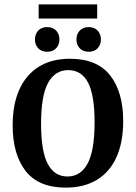

<svg xmlns="http://www.w3.org/2000/svg" viewBox="-20 -850 622 879"><path d="M281 9Q157 9 97.5 -67Q38 -143 38 -276Q38 -373 69 -441Q100 -509 158.5 -545Q217 -581 300 -581Q425 -581 484.5 -504.5Q544 -428 544 -296Q544 -199 513.5 -131Q483 -63 424 -27Q365 9 281 9ZM292 -529Q232 -529 200 -470.5Q168 -412 168 -283Q168 -158 198.5 -100Q229 -42 289 -42Q349 -42 381 -101Q413 -160 413 -290Q413 -415 383 -472Q353 -529 292 -529ZM196 -613Q170 -613 155 -629Q140 -645 140 -669Q140 -694 155 -710Q170 -726 196 -726Q222 -726 237 -710Q252 -694 252 -669Q252 -645 237 -629Q222 -613 196 -613ZM386 -613Q360 -613 345 -629Q330 -645 330 -669Q330 -694 345 -710Q360 -726 386 -726Q412 -726 427 -710Q442 -694 442 -669Q442 -645 427 -629Q412 -613 386 -613ZM157 -830H425V-765H157Z"/></svg>

Font: Yrsa SemiBold
Style: Regular
Weight: 600
Version: Version 2.004